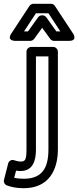

<svg xmlns="http://www.w3.org/2000/svg" viewBox="-91 -764 413 1015"><path d="M99 27V-466H165V25C165 123 133 181 34 181C13 181 -3 179 -16 176L-6 138C4 140 9 140 18 140C83 140 99 85 99 27ZM49 27C49 83 41 90 18 90C7 90 -4 87 -17 83C-32 78 -45 88 -48 101L-70 187C-73 198 -67 211 -55 216C-34 224 -5 231 34 231C167 231 215 135 215 25V-491C215 -502 205 -516 190 -516H74C63 -516 49 -506 49 -491ZM36 -598 99 -694H165L228 -598H207L154 -672C149 -679 141 -683 134 -683H130C122 -683 114 -678 110 -672L57 -598ZM-31 -587C-58 -547 -10 -548 -10 -548H70C77 -548 85 -552 90 -559L132 -617L174 -559C178 -553 186 -548 194 -548H274C322 -548 295 -587 295 -587L199 -733C195 -740 186 -744 178 -744H86C78 -744 70 -740 65 -733Z"/></svg>

Font: Falling Sky
Style: Ou
Weight: 400
Designer: Paul D. Hunt
Foundry: Adobe Systems Incorporated
Version: Version 1.02